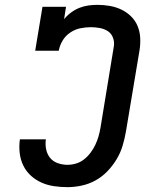

<svg xmlns="http://www.w3.org/2000/svg" viewBox="-20 -763 640 791"><path d="M258 8Q230 8 202.5 4Q175 0 150.5 -11Q126 -22 106.5 -40Q87 -58 75.5 -82Q64 -106 61 -134Q58 -162 62 -189H169Q166 -169 170 -148.5Q174 -128 186 -113Q198 -98 217.5 -91Q237 -84 258 -84Q276 -84 294 -89.5Q312 -95 327 -107Q342 -119 353.5 -134.5Q365 -150 373 -167Q381 -184 386 -201.5Q391 -219 394 -237L449 -572Q452 -590 445.5 -607.5Q439 -625 424.5 -634.5Q410 -644 391.5 -647.5Q373 -651 355 -651Q333 -651 311 -646.5Q289 -642 269.5 -629Q250 -616 238 -596Q226 -576 222 -554H125L155 -735H252L244 -684Q257 -700 273.5 -712Q290 -724 308 -731Q326 -738 344.5 -740.5Q363 -743 382 -743Q408 -743 433 -738.5Q458 -734 480 -723.5Q502 -713 519.5 -696Q537 -679 546.5 -656.5Q556 -634 557.5 -608.5Q559 -583 555 -557L499 -222Q494 -193 485.5 -164Q477 -135 461 -108Q445 -81 423 -58Q401 -35 374 -20Q347 -5 317 1.5Q287 8 258 8Z"/></svg>

Font: Iosevka Slab SmBdExObl
Style: Regular
Weight: 600
Width: 7
Italic angle: -9°
Monospace: yes
Designer: Belleve Invis
Foundry: Belleve Invis
Version: Version 11.1.0; ttfautohint (v1.8.3)